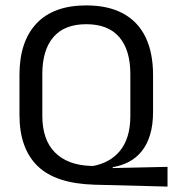

<svg xmlns="http://www.w3.org/2000/svg" viewBox="-20 -671 640 710"><path d="M599.5 19 329.5 12Q185.5 8 118.8 -57.2Q52 -122.5 52 -246V-393.5Q52 -517.5 115 -584.2Q178 -651 299 -651Q380 -651 435 -621.2Q490 -591.5 518 -534Q546 -476.5 546 -393.5V-258Q546 -209 535 -172.8Q524 -136.5 504.2 -112Q484.5 -87.5 457.5 -73Q430.5 -58.5 397.5 -53L396 -49.5L599.5 -54ZM315 -57.5H326Q354 -63 378.8 -76.2Q403.5 -89.5 422.2 -111.5Q441 -133.5 451.5 -166Q462 -198.5 462 -242.5V-397Q462 -486 421 -533.8Q380 -581.5 299 -581.5Q218.5 -581.5 177.5 -533.8Q136.5 -486 136.5 -397V-242.5Q136.5 -154.5 183 -107.5Q229.5 -60.5 315 -57.5Z"/></svg>

Font: Anek Gujarati Medium
Style: Regular
Weight: 400
Version: Version 1.003